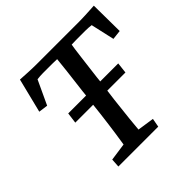

<svg xmlns="http://www.w3.org/2000/svg" viewBox="-177 -857 1018 1018"><g transform="rotate(-45 332.5 -347.5)"><path d="M663 -695C627 -693 583 -690 546 -690H225C188 -690 144 -693 109 -695L61 -502L113 -495L176 -630C190 -632 206 -633 219 -633H263C279 -633 307 -633 325 -632C324 -614 311 -504 300 -416L297 -387H163L155 -326H289L282 -264C270 -165 258 -87 254 -63L155 -49L152 0H451L460 -49L366 -63C368 -87 375 -165 387 -264L395 -326H531L538 -387H403L406 -416C417 -504 430 -614 434 -632C452 -633 482 -633 498 -633H538C551 -633 568 -632 582 -630L612 -497L665 -503Z"/></g></svg>

Font: TPK Tissa Web Medium
Style: Italic
Weight: 500
Italic angle: -7°
Designer: Jacques Le Bailly, Suppakit Chalermlarp | Katatrad Co.,Ltd.
Foundry: Jacques Le Bailly, Cadson Demak Co.,Ltd.
Version: Version 5.000;Glyphs 3.1.2 (3151)